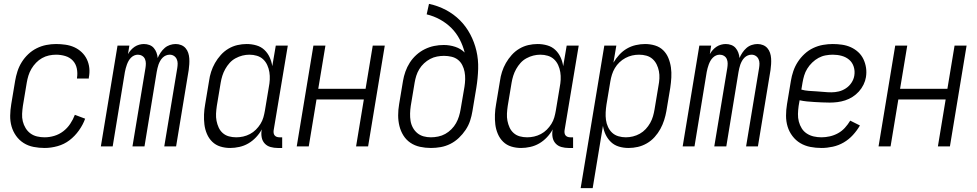

<svg xmlns="http://www.w3.org/2000/svg" viewBox="-20 -755 5040 990"><path d="M210 8Q181 8 153 2.5Q125 -3 102 -17.5Q79 -32 63 -54.5Q47 -77 39.5 -103.5Q32 -130 32.5 -159Q33 -188 38 -218L58 -338Q62 -362 70 -387Q78 -412 92 -434.5Q106 -457 125.5 -475.5Q145 -494 169 -506Q193 -518 218.5 -523Q244 -528 269 -528Q293 -528 317.5 -524.5Q342 -521 363 -511.5Q384 -502 401 -486Q418 -470 428 -449Q438 -428 440.5 -404Q443 -380 438 -355V-350H377V-353Q381 -378 376 -402Q371 -426 355.5 -442.5Q340 -459 317 -466Q294 -473 269 -473Q251 -473 232.5 -469Q214 -465 197 -455.5Q180 -446 166 -431.5Q152 -417 142 -400Q132 -383 126.5 -365Q121 -347 118 -329L98 -209Q95 -188 94 -168Q93 -148 97.5 -129.5Q102 -111 112 -94.5Q122 -78 137 -67Q152 -56 171 -51.5Q190 -47 210 -47Q235 -47 260 -54.5Q285 -62 306 -78Q327 -94 342 -116.5Q357 -139 366 -163L419 -143Q408 -112 387 -82.5Q366 -53 338.5 -32Q311 -11 277 -1.5Q243 8 210 8Z M500 0 586 -520H647L640 -476Q646 -487 655 -497Q664 -507 674.5 -514Q685 -521 697.5 -524.5Q710 -528 722 -528Q737 -528 750.5 -523Q764 -518 773 -507.5Q782 -497 787 -483.5Q792 -470 793 -456Q799 -470 808 -483.5Q817 -497 829 -507.5Q841 -518 856 -523Q871 -528 886 -528Q901 -528 914.5 -522.5Q928 -517 937 -506.5Q946 -496 950.5 -482.5Q955 -469 956 -454Q957 -439 956 -424Q955 -409 953 -394L888 0H827L894 -404Q896 -416 896 -428Q896 -440 891 -450.5Q886 -461 876.5 -467Q867 -473 855 -473Q845 -473 835.5 -469Q826 -465 818.5 -457.5Q811 -450 806 -441Q801 -432 797.5 -422.5Q794 -413 792 -403.5Q790 -394 788 -384L725 0H663L730 -404Q732 -416 732 -428Q732 -440 727.5 -450.5Q723 -461 713 -467Q703 -473 691 -473Q681 -473 672 -469Q663 -465 655.5 -457.5Q648 -450 643 -441Q638 -432 634.5 -422.5Q631 -413 628.5 -403.5Q626 -394 624 -384L561 0Z M1167 8Q1140 8 1116 0.5Q1092 -7 1074.5 -24Q1057 -41 1047 -64.5Q1037 -88 1034 -113Q1031 -138 1032 -164.5Q1033 -191 1038 -218L1058 -338Q1061 -361 1068.5 -384.5Q1076 -408 1088.5 -430Q1101 -452 1118.5 -471.5Q1136 -491 1158 -504Q1180 -517 1204 -522.5Q1228 -528 1252 -528Q1278 -528 1302 -521Q1326 -514 1343 -498Q1360 -482 1370 -460.5Q1380 -439 1384 -414L1402 -520H1464L1391 -83Q1390 -76 1391 -69Q1392 -62 1396 -57Q1400 -52 1406.5 -49.5Q1413 -47 1421 -47H1435V8H1412Q1393 8 1375 3Q1357 -2 1345 -15Q1333 -28 1329.5 -46Q1326 -64 1329 -83L1330 -88Q1318 -66 1300 -47Q1282 -28 1260.5 -15.5Q1239 -3 1214.5 2.5Q1190 8 1167 8ZM1198 -47Q1216 -47 1234 -51Q1252 -55 1269 -64Q1286 -73 1299.5 -86.5Q1313 -100 1323 -116Q1333 -132 1338 -149.5Q1343 -167 1346 -185L1366 -305Q1370 -325 1371 -344.5Q1372 -364 1369 -383Q1366 -402 1358 -419.5Q1350 -437 1336.5 -449.5Q1323 -462 1304.5 -467.5Q1286 -473 1266 -473Q1248 -473 1230 -468.5Q1212 -464 1194.5 -454.5Q1177 -445 1164 -430.5Q1151 -416 1141.5 -399Q1132 -382 1126.5 -364.5Q1121 -347 1118 -329L1098 -209Q1095 -189 1094 -169.5Q1093 -150 1096.5 -132Q1100 -114 1107.5 -97.5Q1115 -81 1128.5 -69Q1142 -57 1160 -52Q1178 -47 1198 -47Z M1510 0 1596 -520H1658L1621 -297H1865L1902 -520H1964L1878 0H1816L1856 -242H1612L1572 0Z M2202 8Q2173 8 2145.5 2Q2118 -4 2096 -19Q2074 -34 2060 -56.5Q2046 -79 2039.5 -105.5Q2033 -132 2033 -160.5Q2033 -189 2038 -218L2058 -338Q2062 -362 2070.5 -386Q2079 -410 2093 -432Q2107 -454 2127 -472Q2147 -490 2170.5 -501.5Q2194 -513 2218.5 -518Q2243 -523 2268 -523Q2299 -523 2327.5 -513.5Q2356 -504 2376 -484Q2367 -520 2350 -552.5Q2333 -585 2307.5 -610.5Q2282 -636 2249.5 -654Q2217 -672 2180 -681L2192 -735Q2239 -725 2279.5 -703.5Q2320 -682 2351.5 -650.5Q2383 -619 2404.5 -578.5Q2426 -538 2436.5 -493Q2447 -448 2445.5 -399.5Q2444 -351 2436 -302L2416 -182Q2412 -157 2404 -132.5Q2396 -108 2381 -85.5Q2366 -63 2346 -44Q2326 -25 2302 -13Q2278 -1 2252.5 3.5Q2227 8 2202 8ZM2202 -47Q2220 -47 2239.5 -51Q2259 -55 2276 -64.5Q2293 -74 2307.5 -88.5Q2322 -103 2331.5 -120Q2341 -137 2346.5 -155Q2352 -173 2355 -191L2375 -308Q2378 -327 2378.5 -346.5Q2379 -366 2375.5 -384.5Q2372 -403 2363.5 -419.5Q2355 -436 2341 -447Q2327 -458 2308 -462.5Q2289 -467 2269 -467Q2252 -467 2233.5 -463.5Q2215 -460 2198 -451Q2181 -442 2166.5 -428.5Q2152 -415 2142 -398.5Q2132 -382 2126.5 -364.5Q2121 -347 2118 -329L2098 -209Q2095 -189 2094.5 -169.5Q2094 -150 2097 -131.5Q2100 -113 2109 -96.5Q2118 -80 2132 -68.5Q2146 -57 2164 -52Q2182 -47 2202 -47Z M2667 8Q2640 8 2616 0.5Q2592 -7 2574.5 -24Q2557 -41 2547 -64.5Q2537 -88 2534 -113Q2531 -138 2532 -164.5Q2533 -191 2538 -218L2558 -338Q2561 -361 2568.5 -384.5Q2576 -408 2588.5 -430Q2601 -452 2618.5 -471.5Q2636 -491 2658 -504Q2680 -517 2704 -522.5Q2728 -528 2752 -528Q2778 -528 2802 -521Q2826 -514 2843 -498Q2860 -482 2870 -460.5Q2880 -439 2884 -414L2902 -520H2964L2891 -83Q2890 -76 2891 -69Q2892 -62 2896 -57Q2900 -52 2906.5 -49.5Q2913 -47 2921 -47H2935V8H2912Q2893 8 2875 3Q2857 -2 2845 -15Q2833 -28 2829.5 -46Q2826 -64 2829 -83L2830 -88Q2818 -66 2800 -47Q2782 -28 2760.5 -15.5Q2739 -3 2714.5 2.5Q2690 8 2667 8ZM2698 -47Q2716 -47 2734 -51Q2752 -55 2769 -64Q2786 -73 2799.5 -86.5Q2813 -100 2823 -116Q2833 -132 2838 -149.5Q2843 -167 2846 -185L2866 -305Q2870 -325 2871 -344.5Q2872 -364 2869 -383Q2866 -402 2858 -419.5Q2850 -437 2836.5 -449.5Q2823 -462 2804.5 -467.5Q2786 -473 2766 -473Q2748 -473 2730 -468.5Q2712 -464 2694.5 -454.5Q2677 -445 2664 -430.5Q2651 -416 2641.5 -399Q2632 -382 2626.5 -364.5Q2621 -347 2618 -329L2598 -209Q2595 -189 2594 -169.5Q2593 -150 2596.5 -132Q2600 -114 2607.5 -97.5Q2615 -81 2628.5 -69Q2642 -57 2660 -52Q2678 -47 2698 -47Z M2974 215 3096 -520H3158L3143 -432Q3156 -454 3173.5 -473Q3191 -492 3212.5 -504.5Q3234 -517 3258.5 -522.5Q3283 -528 3306 -528Q3333 -528 3357.5 -520.5Q3382 -513 3399.5 -496Q3417 -479 3426.5 -455.5Q3436 -432 3439.5 -407Q3443 -382 3441.5 -355.5Q3440 -329 3436 -302L3416 -182Q3412 -159 3404.5 -135.5Q3397 -112 3385 -90Q3373 -68 3355.5 -48.5Q3338 -29 3315.5 -16Q3293 -3 3269 2.5Q3245 8 3221 8Q3195 8 3171.5 1Q3148 -6 3131 -22Q3114 -38 3103.5 -59.5Q3093 -81 3089 -106L3036 215ZM3207 -47Q3225 -47 3243.5 -51.5Q3262 -56 3279 -65.5Q3296 -75 3309.5 -89.5Q3323 -104 3332.5 -121Q3342 -138 3347 -155.5Q3352 -173 3355 -191L3375 -311Q3379 -331 3380 -350.5Q3381 -370 3377.5 -388Q3374 -406 3366 -422.5Q3358 -439 3344.5 -451Q3331 -463 3313 -468Q3295 -473 3275 -473Q3257 -473 3239.5 -469Q3222 -465 3205 -456Q3188 -447 3174 -433.5Q3160 -420 3150.5 -404Q3141 -388 3135.5 -370.5Q3130 -353 3127 -335L3107 -215Q3104 -195 3103 -175.5Q3102 -156 3104.5 -137Q3107 -118 3115 -100.5Q3123 -83 3136.5 -70.5Q3150 -58 3168.5 -52.5Q3187 -47 3207 -47Z M3500 0 3586 -520H3647L3640 -476Q3646 -487 3655 -497Q3664 -507 3674.5 -514Q3685 -521 3697.5 -524.5Q3710 -528 3722 -528Q3737 -528 3750.5 -523Q3764 -518 3773 -507.5Q3782 -497 3787 -483.5Q3792 -470 3793 -456Q3799 -470 3808 -483.5Q3817 -497 3829 -507.5Q3841 -518 3856 -523Q3871 -528 3886 -528Q3901 -528 3914.5 -522.5Q3928 -517 3937 -506.5Q3946 -496 3950.5 -482.5Q3955 -469 3956 -454Q3957 -439 3956 -424Q3955 -409 3953 -394L3888 0H3827L3894 -404Q3896 -416 3896 -428Q3896 -440 3891 -450.5Q3886 -461 3876.5 -467Q3867 -473 3855 -473Q3845 -473 3835.5 -469Q3826 -465 3818.5 -457.5Q3811 -450 3806 -441Q3801 -432 3797.5 -422.5Q3794 -413 3792 -403.5Q3790 -394 3788 -384L3725 0H3663L3730 -404Q3732 -416 3732 -428Q3732 -440 3727.5 -450.5Q3723 -461 3713 -467Q3703 -473 3691 -473Q3681 -473 3672 -469Q3663 -465 3655.5 -457.5Q3648 -450 3643 -441Q3638 -432 3634.5 -422.5Q3631 -413 3628.5 -403.5Q3626 -394 3624 -384L3561 0Z M4216 8Q4186 8 4158 2.5Q4130 -3 4106.5 -17Q4083 -31 4066 -53.5Q4049 -76 4041 -102.5Q4033 -129 4033 -158.5Q4033 -188 4038 -218L4058 -338Q4062 -363 4070.5 -388Q4079 -413 4093.5 -435.5Q4108 -458 4128.5 -477Q4149 -496 4173.5 -507.5Q4198 -519 4223.5 -523.5Q4249 -528 4274 -528Q4298 -528 4322 -524.5Q4346 -521 4367 -511.5Q4388 -502 4405 -486.5Q4422 -471 4432 -450Q4442 -429 4445.5 -405.5Q4449 -382 4445 -357Q4442 -338 4432.5 -318.5Q4423 -299 4408.5 -283Q4394 -267 4376 -255.5Q4358 -244 4338 -237.5Q4318 -231 4298 -228.5Q4278 -226 4258 -226Q4238 -226 4218.5 -227Q4199 -228 4179.5 -229Q4160 -230 4140.5 -232Q4121 -234 4103 -238L4098 -209Q4095 -188 4094.5 -167.5Q4094 -147 4099 -128Q4104 -109 4114 -93Q4124 -77 4140 -66.5Q4156 -56 4175.5 -51.5Q4195 -47 4216 -47Q4237 -47 4259 -52Q4281 -57 4301 -68Q4321 -79 4336.5 -96Q4352 -113 4364 -133L4414 -108Q4399 -82 4378 -59Q4357 -36 4330.5 -20.5Q4304 -5 4274 1.5Q4244 8 4216 8ZM4267 -279Q4286 -279 4305 -283.5Q4324 -288 4341.5 -299.5Q4359 -311 4370.5 -328.5Q4382 -346 4385 -365Q4389 -389 4382 -411Q4375 -433 4358.5 -447Q4342 -461 4320 -467Q4298 -473 4274 -473Q4256 -473 4237 -469.5Q4218 -466 4200.5 -456.5Q4183 -447 4168 -432.5Q4153 -418 4142.5 -401Q4132 -384 4126.5 -365.5Q4121 -347 4118 -329L4112 -293Q4130 -288 4149.5 -286.5Q4169 -285 4189 -284Q4209 -283 4228 -281Q4247 -279 4267 -279Z M4510 0 4596 -520H4658L4621 -297H4865L4902 -520H4964L4878 0H4816L4856 -242H4612L4572 0Z"/></svg>

Font: Iosevka Curly Light
Style: Italic
Weight: 300
Italic angle: -9°
Monospace: yes
Designer: Belleve Invis
Foundry: Belleve Invis
Version: Version 22.1.2; ttfautohint (v1.8.4)